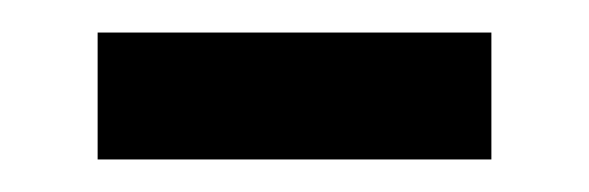

<svg xmlns="http://www.w3.org/2000/svg" viewBox="-20 -327 362 118"><path d="M40 -229H282V-307H40Z"/></svg>

Font: Noto Sans Arabic
Style: Regular
Weight: 400
Designer: Monotype Design Team, Nadine Chahine, Nizar Qandah and Khaled Hosny
Foundry: Monotype Imaging Inc.
Version: Version 2.012